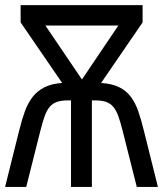

<svg xmlns="http://www.w3.org/2000/svg" viewBox="-20 -734 640 754"><path d="M0 0 55.2 -221.2Q65.4 -262.7 77.4 -295.9Q89.4 -329.1 107.9 -353Q126.5 -377 154.3 -391.1Q182.1 -405.3 224.1 -408.2L61 -646V-713.9H540V-646L377 -408.2Q420.4 -405.3 448 -391.6Q475.6 -377.9 493.7 -354Q511.7 -330.1 523.2 -296.6Q534.7 -263.2 544.9 -221.2L600.1 0H517.1L461.9 -219.2Q453.1 -254.4 444.8 -277.6Q436.5 -300.8 424.6 -314.7Q412.6 -328.6 395.5 -334.2Q378.4 -339.8 352.1 -339.8H340.8V0H258.8V-339.8H248Q221.7 -339.8 204.6 -334.2Q187.5 -328.6 175.5 -314.7Q163.6 -300.8 155.3 -277.6Q147 -254.4 138.2 -219.2L83 0ZM301.8 -421.9 444.8 -633.8H158.2Z"/></svg>

Font: Apple Sans Adjectives
Style: Regular
Weight: 400
Monospace: yes
Foundry: Apple Sans Adjectives
Version: Version 0.01